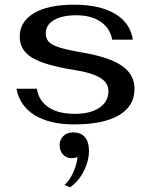

<svg xmlns="http://www.w3.org/2000/svg" viewBox="-20 -520 643 818"><path d="M50 -142H137Q145 -91 186.5 -63Q228 -35 299 -35Q365 -35 403.5 -61Q442 -87 442 -132Q442 -167 407 -188.5Q372 -210 296 -222Q170 -242 117 -274Q64 -306 64 -364Q64 -427 124 -463.5Q184 -500 296 -500Q404 -500 469.5 -461.5Q535 -423 546 -351H458Q449 -400 408.5 -427.5Q368 -455 305 -455Q245 -455 210 -434.5Q175 -414 175 -378Q175 -356 187 -342.5Q199 -329 231 -318.5Q263 -308 327 -297Q445 -277 499 -240Q553 -203 553 -141Q553 -68 486.5 -29Q420 10 296 10Q191 10 127.5 -29.5Q64 -69 50 -142ZM255 268Q276 250 292 214.5Q308 179 310 149Q298 154 286 154Q263 154 248.5 138.5Q234 123 234 98Q234 75 250 59.5Q266 44 291 44Q324 44 341.5 64Q359 84 359 122Q359 167 336 211Q313 255 278 278Z"/></svg>

Font: Fahkwang Medium
Style: Regular
Weight: 500
Version: Version 1.000; ttfautohint (v1.6)